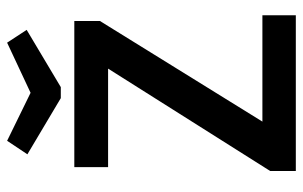

<svg xmlns="http://www.w3.org/2000/svg" viewBox="-176 -676 852 540"><g transform="rotate(-90 250.0 -406.0)"><path d="M39 0V-72L327 -528H50V-623H461V-551L178 -94H477V0ZM400 -812 436 -757 275 -661H244L86 -755L124 -812L259 -746Z"/></g></svg>

Font: Inconsolata
Style: Bold
Weight: 700
Monospace: yes
Designer: Raph Levien, Cyreal, Brenton Simpson
Foundry: Raph Levien, Cyreal, Google
Version: Version 3.100; ttfautohint (v1.8.4.7-5d5b)